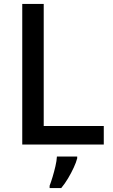

<svg xmlns="http://www.w3.org/2000/svg" viewBox="-20 -734 574 975"><path d="M93 0V-714H202V-94H507V0ZM372 70Q367 90 354.5 117Q342 144 326 171Q310 198 291 221H232V209Q239 191 247 164.5Q255 138 261.5 110Q268 82 269 61H372Z"/></svg>

Font: Noto Sans Khmer Medium
Style: Regular
Weight: 500
Version: Version 2.003